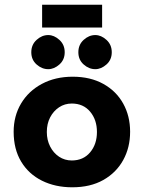

<svg xmlns="http://www.w3.org/2000/svg" viewBox="-20 -784 611 816"><path d="M38 -224Q38 -291 69.5 -344Q101 -397 158 -427.5Q215 -458 289 -458Q364 -458 419 -427.5Q474 -397 503.5 -344Q533 -291 533 -224Q533 -157 503.5 -103.5Q474 -50 419 -19Q364 12 287 12Q215 12 158.5 -16Q102 -44 70 -97Q38 -150 38 -224ZM179 -223Q179 -189 193 -161.5Q207 -134 231 -118Q255 -102 285 -102Q334 -102 363 -136.5Q392 -171 392 -223Q392 -275 363 -309.5Q334 -344 285 -344Q255 -344 231 -328Q207 -312 193 -285Q179 -258 179 -223ZM113 -562Q113 -594 135.5 -614.5Q158 -635 185 -635Q210 -635 232.5 -614.5Q255 -594 255 -562Q255 -530 232.5 -510Q210 -490 185 -490Q158 -490 135.5 -510Q113 -530 113 -562ZM313 -562Q313 -594 335.5 -614.5Q358 -635 385 -635Q410 -635 432.5 -614.5Q455 -594 455 -562Q455 -530 432.5 -510Q410 -490 385 -490Q358 -490 335.5 -510Q313 -530 313 -562ZM159 -764H414V-667H159Z"/></svg>

Font: Reem Kufi Fun
Style: Bold
Weight: 700
Designer: Khaled Hosny
Version: Version 1.005